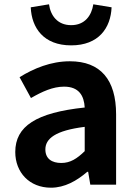

<svg xmlns="http://www.w3.org/2000/svg" viewBox="-20 -859 631 893"><path d="M217 14C281 14 337 -18 386 -60H390L400 0H520V-327C520 -489 447 -574 305 -574C217 -574 137 -541 71 -500L124 -403C176 -433 226 -456 278 -456C347 -456 371 -414 374 -359C148 -335 51 -272 51 -152C51 -57 117 14 217 14ZM265 -101C222 -101 191 -120 191 -164C191 -214 237 -252 374 -269V-156C338 -121 307 -101 265 -101ZM311 -648C439 -648 495 -729 499 -825L414 -839C406 -787 375 -742 311 -742C247 -742 215 -787 208 -839L123 -825C127 -729 183 -648 311 -648Z"/></svg>

Font: Noto Sans HK
Style: Bold
Weight: 700
Designer: Ryoko NISHIZUKA 西塚涼子 (kana, bopomofo & ideographs); Paul D. Hunt (Latin, Greek & Cyrillic); Sandoll Communications 산돌커뮤니
Foundry: Adobe
Version: Version 2.002;hotconv 1.0.116;makeotfexe 2.5.65601